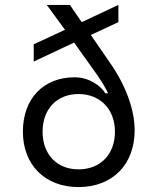

<svg xmlns="http://www.w3.org/2000/svg" viewBox="-20 -750 640 780"><path d="M299 10C437 10 527 -82 527 -220C527 -306 490 -406 424 -499L349 -608L461 -660V-730L312 -660L264 -730H170L244 -629L117 -570V-500L281 -577L348 -483C390 -427 413 -386 419 -371H408C391 -399 345 -436 283 -436C156 -436 73 -349 73 -215C73 -80 163 10 299 10ZM299 -62C211 -62 153 -123 153 -215C153 -307 211 -368 299 -368C387 -368 447 -306 447 -215C447 -123 388 -62 299 -62Z"/></svg>

Font: Tekne LDO Light
Style: Regular
Weight: 300
Monospace: yes
Designer: Alessio Laiso, Mario Rullo, Paolo Rosset
Foundry: Alessio Laiso
Version: Version 1.000;hotconv 1.0.109;makeotfexe 2.5.65596